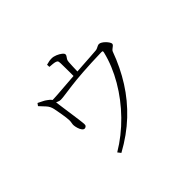

<svg xmlns="http://www.w3.org/2000/svg" viewBox="-168 -1026 1335 1335"><g transform="rotate(-45 500.0 -358.0)"><path d="M165 -594 178 -612Q197 -602 212 -595Q227 -588 240 -578Q259 -565 265 -555.5Q271 -546 272 -531Q272 -527 275.5 -501Q279 -475 284 -439.5Q289 -404 294 -369Q299 -334 302 -309Q305 -284 305 -280Q306 -267 300 -261Q294 -255 286 -254Q275 -253 266 -265Q257 -277 252 -294Q247 -311 246 -323Q245 -332 247.5 -344.5Q250 -357 250 -370Q250 -382 247.5 -399.5Q245 -417 242 -436.5Q239 -456 235.5 -473Q232 -490 230 -501Q224 -530 204.5 -551.5Q185 -573 165 -594ZM250 -535 249 -552Q277 -552 320.5 -555Q364 -558 413 -562Q462 -566 506 -569Q542 -572 583 -574.5Q624 -577 661.5 -579.5Q699 -582 723 -584Q732 -585 740 -589Q748 -593 755.5 -596.5Q763 -600 770 -600Q779 -600 790.5 -593Q802 -586 812.5 -575.5Q823 -565 830 -554Q837 -543 837 -536Q837 -529 829.5 -522.5Q822 -516 813 -509.5Q804 -503 801 -495Q759 -379 696 -279.5Q633 -180 546.5 -98.5Q460 -17 345 46L327 23Q431 -39 518 -128Q605 -217 666 -321.5Q727 -426 753 -533Q755 -543 753 -545.5Q751 -548 741 -548Q631 -545 555 -539.5Q479 -534 429.5 -527.5Q380 -521 351.5 -517Q323 -513 309 -513Q296 -513 283.5 -519Q271 -525 250 -535ZM414 -731 413 -753Q430 -758 442 -760Q454 -762 467 -762Q485 -762 505.5 -753.5Q526 -745 540.5 -733.5Q555 -722 555 -713Q555 -705 549.5 -698Q544 -691 539 -682.5Q534 -674 533 -659Q532 -644 531 -622.5Q530 -601 529.5 -580.5Q529 -560 529 -546H488Q488 -552 488 -571Q488 -590 488 -614.5Q488 -639 487.5 -661Q487 -683 487 -694Q486 -710 483.5 -715Q481 -720 469 -724Q460 -727 444.5 -728.5Q429 -730 414 -731Z"/></g></svg>

Font: Noto Serif JP
Style: Regular
Weight: 200
Designer: Ryoko NISHIZUKA 西塚涼子 (kana & ideographs); Frank Grießhammer (Latin, Greek & Cyrillic); Wenlong ZHANG 张文龙 (bopomofo); San
Foundry: Adobe
Version: Version 2.001;hotconv 1.1.0;makeotfexe 2.6.0